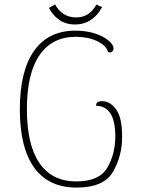

<svg xmlns="http://www.w3.org/2000/svg" viewBox="-20 -839 639 871"><path d="M70 -343Q70 -518 135 -609Q200 -700 322 -700Q370 -700 409.5 -687.5Q449 -675 472 -655.5Q495 -636 495 -619Q495 -611 490 -606Q485 -601 478 -601L470 -603Q462 -633 420.5 -652.5Q379 -672 324 -672Q216 -672 159 -588.5Q102 -505 102 -344Q102 -182 159 -99Q216 -16 326 -16Q430 -16 466.5 -78Q503 -140 503 -220Q503 -292 480 -325.5Q457 -359 416 -359Q415 -380 443 -380Q480 -380 507 -342.5Q534 -305 534 -218Q534 -131 492.5 -59.5Q451 12 327 12Q201 12 135.5 -78Q70 -168 70 -343ZM320 -728Q278 -728 248.5 -749Q219 -770 202 -803L230 -819Q244 -792 268 -776Q292 -760 326 -760Q386 -760 417 -818L443 -807Q425 -771 393.5 -749.5Q362 -728 320 -728Z"/></svg>

Font: Arima Madurai Thin
Style: Regular
Weight: 250
Designer: Joana Correia and Natanael Gama
Foundry: NDISCOVER
Version: Version 1.020; ttfautohint (v1.5) -l 7 -r 28 -G 50 -x 13 -D 